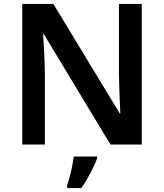

<svg xmlns="http://www.w3.org/2000/svg" viewBox="-20 -734 833 975"><path d="M700 0H541L203 -560H199Q202 -515 204.5 -463.5Q207 -412 208 -360V0H93V-714H251L588 -158H591Q589 -198 587 -250Q585 -302 584 -351V-714H700ZM473 71Q462 101 440.5 142.5Q419 184 393 221H321V208Q327 190 334 163.5Q341 137 346.5 109.5Q352 82 355 61H473Z"/></svg>

Font: Noto Sans Kannada SemiBold
Style: Regular
Weight: 600
Designer: Jelle Bosma - Monotype Design Team
Foundry: Monotype Imaging Inc.
Version: Version 2.005; ttfautohint (v1.8.4.7-5d5b)